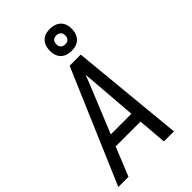

<svg xmlns="http://www.w3.org/2000/svg" viewBox="-287 -1077 1174 1174"><g transform="rotate(-45 300.0 -490.0)"><path d="M3 0 317 -735H413L484 0H397L382 -187H167L91 0ZM198 -260H376L358 -490Q355 -524 352.5 -558Q350 -592 347 -627Q334 -592 320 -558Q306 -524 292 -490ZM391 -790Q368 -790 347 -798Q326 -806 313.5 -823Q301 -840 297.5 -862.5Q294 -885 298 -908Q300 -924 308 -938.5Q316 -953 329.5 -963Q343 -973 359 -976.5Q375 -980 391 -980Q413 -980 434 -972Q455 -964 468 -947Q481 -930 484.5 -907.5Q488 -885 484 -862Q481 -846 473 -831.5Q465 -817 451.5 -807Q438 -797 422 -793.5Q406 -790 391 -790ZM391 -846Q397 -846 403.5 -847.5Q410 -849 415.5 -853Q421 -857 424 -863Q427 -869 429 -876Q430 -885 428.5 -894Q427 -903 422 -910Q417 -917 408.5 -920.5Q400 -924 391 -924Q384 -924 377.5 -922.5Q371 -921 365.5 -917Q360 -913 357 -907Q354 -901 353 -894Q351 -885 352.5 -876Q354 -867 359 -860Q364 -853 372.5 -849.5Q381 -846 391 -846Z"/></g></svg>

Font: Iosevka SS04 Extended Oblique
Style: Regular
Weight: 400
Width: 7
Italic angle: -9°
Monospace: yes
Designer: Belleve Invis
Foundry: Belleve Invis
Version: Version 19.0.0; ttfautohint (v1.8.4)